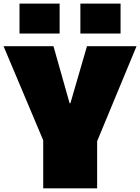

<svg xmlns="http://www.w3.org/2000/svg" viewBox="-21 -1032 769 1052"><path d="M0 0ZM639.6 -1012.2V-848.1H419.4V-1012.2ZM305.7 -1012.2V-848.1H85.9V-1012.2ZM360.4 -466.3H364.7L455.6 -778.8H727.1L511.2 -258.3V0H215.8V-263.2L-1.5 -778.8H272Z"/></svg>

Font: Coda ExtraBold
Style: Regular
Weight: 800
Version: Version 2.001; ttfautohint (v0.8) -r 50 -G 200 -x